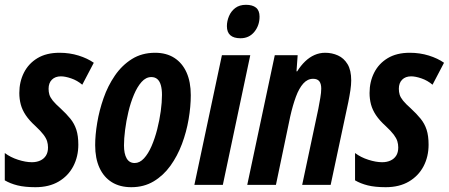

<svg xmlns="http://www.w3.org/2000/svg" viewBox="-26 -777 1886 807"><path d="M123 9.8Q78.1 9.8 47.6 2.2Q17.1 -5.4 -5.9 -19V-133.8Q18.1 -115.7 50 -105.5Q82 -95.2 107.9 -95.2Q127.9 -95.2 143.3 -102.3Q158.7 -109.4 167.2 -123Q175.8 -136.7 175.8 -157.2Q175.8 -170.9 171.9 -183.6Q168 -196.3 156.5 -211.4Q145 -226.6 123 -247.1Q97.2 -270.5 82.3 -292.7Q67.4 -314.9 61.3 -337.9Q55.2 -360.8 55.2 -386.2Q55.2 -433.1 74.5 -471.4Q93.8 -509.8 131.3 -532.5Q168.9 -555.2 224.1 -555.2Q266.6 -555.2 304.2 -543.5Q341.8 -531.7 368.2 -513.2L319.8 -420.9Q298.3 -439 273.2 -447.5Q248 -456.1 230 -456.1Q206.1 -456.1 192.1 -442.1Q178.2 -428.2 178.2 -403.8Q178.2 -390.6 181.6 -379.2Q185.1 -367.7 195.8 -354.2Q206.5 -340.8 228 -321.8Q252.9 -298.8 269.8 -278.1Q286.6 -257.3 294.9 -231.7Q303.2 -206.1 303.2 -168.9Q303.2 -118.7 282 -78.1Q260.7 -37.6 220.5 -13.9Q180.2 9.8 123 9.8Z M525.9 9.8Q478 9.8 444.1 -11.2Q410.2 -32.2 392.1 -71.8Q374 -111.3 374 -167Q374 -209.5 382.6 -261Q391.1 -312.5 409.2 -364.3Q427.2 -416 456.8 -459.2Q486.3 -502.4 528.3 -528.8Q570.3 -555.2 626 -555.2Q673.3 -555.2 706.8 -533.7Q740.2 -512.2 758.1 -472.4Q775.9 -432.6 775.9 -377Q775.9 -329.1 766.8 -275.9Q757.8 -222.7 738.8 -171.9Q719.7 -121.1 690.2 -80.1Q660.6 -39.1 619.6 -14.6Q578.6 9.8 525.9 9.8ZM540 -91.8Q561 -91.8 579.1 -111.3Q597.2 -130.9 611.1 -163.1Q625 -195.3 634.8 -233.6Q644.5 -272 649.7 -309.8Q654.8 -347.7 654.8 -377.9Q654.8 -401.9 650.1 -418.7Q645.5 -435.5 635.5 -444.3Q625.5 -453.1 609.9 -453.1Q587.4 -453.1 569.1 -432.6Q550.8 -412.1 536.9 -378.9Q522.9 -345.7 513.7 -306.9Q504.4 -268.1 499.8 -231Q495.1 -193.8 495.1 -166Q495.1 -130.9 506.3 -111.3Q517.6 -91.8 540 -91.8Z M791 0 906.7 -544.9H1025.9L910.6 0ZM984.9 -616.2Q956.5 -616.2 942.1 -628.9Q927.7 -641.6 927.7 -667Q927.7 -688 936.3 -708.7Q944.8 -729.5 962.6 -743.2Q980.5 -756.8 1007.8 -756.8Q1035.2 -756.8 1050 -744.9Q1064.9 -732.9 1064.9 -707Q1064.9 -669.9 1043 -643.1Q1021 -616.2 984.9 -616.2Z M1013.2 0 1128.9 -544.9H1225.1L1220.2 -477.1H1223.1Q1238.3 -501.5 1256.6 -519Q1274.9 -536.6 1296.1 -545.9Q1317.4 -555.2 1340.8 -555.2Q1369.6 -555.2 1394.5 -543.9Q1419.4 -532.7 1434.8 -507.3Q1450.2 -481.9 1450.2 -439Q1450.2 -420.9 1446.8 -397.9Q1443.4 -375 1438 -348.1L1363.8 0H1244.1L1312 -319.8Q1316.4 -343.3 1320.3 -365.7Q1324.2 -388.2 1324.2 -404.8Q1324.2 -424.8 1316.2 -435.3Q1308.1 -445.8 1290 -445.8Q1266.6 -445.8 1248.8 -426Q1231 -406.2 1217.8 -370.6Q1204.6 -335 1193.8 -287.1L1133.8 0Z M1595.2 9.8Q1550.3 9.8 1519.8 2.2Q1489.3 -5.4 1466.3 -19V-133.8Q1490.2 -115.7 1522.2 -105.5Q1554.2 -95.2 1580.1 -95.2Q1600.1 -95.2 1615.5 -102.3Q1630.9 -109.4 1639.4 -123Q1647.9 -136.7 1647.9 -157.2Q1647.9 -170.9 1644 -183.6Q1640.1 -196.3 1628.7 -211.4Q1617.2 -226.6 1595.2 -247.1Q1569.3 -270.5 1554.4 -292.7Q1539.6 -314.9 1533.4 -337.9Q1527.3 -360.8 1527.3 -386.2Q1527.3 -433.1 1546.6 -471.4Q1565.9 -509.8 1603.5 -532.5Q1641.1 -555.2 1696.3 -555.2Q1738.8 -555.2 1776.4 -543.5Q1814 -531.7 1840.3 -513.2L1792 -420.9Q1770.5 -439 1745.4 -447.5Q1720.2 -456.1 1702.1 -456.1Q1678.2 -456.1 1664.3 -442.1Q1650.4 -428.2 1650.4 -403.8Q1650.4 -390.6 1653.8 -379.2Q1657.2 -367.7 1668 -354.2Q1678.7 -340.8 1700.2 -321.8Q1725.1 -298.8 1741.9 -278.1Q1758.8 -257.3 1767.1 -231.7Q1775.4 -206.1 1775.4 -168.9Q1775.4 -118.7 1754.2 -78.1Q1732.9 -37.6 1692.6 -13.9Q1652.3 9.8 1595.2 9.8Z"/></svg>

Font: Open Sans Condensed
Style: Italic
Weight: 400
Width: 3
Italic angle: -12°
Designer: Monotype Design Team
Foundry: Monotype Imaging Inc.
Version: Version 3.000